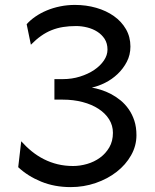

<svg xmlns="http://www.w3.org/2000/svg" viewBox="-20 -745 626 777"><path d="M234.4 -424.8Q271 -424.8 303.7 -435.1Q336.4 -445.3 361.1 -461.9Q385.7 -478.5 400.4 -500Q415 -521.5 415 -544.4Q415 -569.3 403.6 -587.2Q392.1 -605 373.8 -616.7Q355.5 -628.4 332.8 -634Q310.1 -639.6 288.1 -639.6Q259.8 -639.6 235.4 -635.7Q210.9 -631.8 189 -623Q167 -614.3 146.2 -599.6Q125.5 -585 105 -564L87.9 -647Q102.5 -663.6 123.5 -678Q144.5 -692.4 169.7 -702.9Q194.8 -713.4 223.6 -719.2Q252.4 -725.1 283.2 -725.1Q328.6 -725.1 369.4 -713.4Q410.2 -701.7 440.9 -679.9Q471.7 -658.2 489.7 -627Q507.8 -595.7 507.8 -556.6Q507.8 -522.9 493.2 -494.9Q478.5 -466.8 455.8 -445.3Q433.1 -423.8 405.3 -409.9Q377.4 -396 351.6 -390.6Q368.7 -387.7 388.9 -381.3Q409.2 -375 429.2 -364.5Q449.2 -354 467.8 -338.9Q486.3 -323.7 500.7 -303.2Q515.1 -282.7 523.7 -256.6Q532.2 -230.5 532.2 -197.8Q532.2 -154.8 510.5 -116.5Q488.8 -78.1 452.1 -49.6Q415.5 -21 367.2 -4.4Q318.8 12.2 266.1 12.2Q200.7 12.2 146.5 -10Q92.3 -32.2 53.7 -68.4L65.9 -173.3Q85.9 -150.9 108.9 -132.3Q131.8 -113.8 158 -100.6Q184.1 -87.4 213.4 -80.3Q242.7 -73.2 275.9 -73.2Q303.7 -73.2 332.5 -81.5Q361.3 -89.8 384.5 -106.7Q407.7 -123.5 422.4 -148.7Q437 -173.8 437 -207.5Q437 -237.3 421.6 -262Q406.2 -286.6 378.9 -304.4Q351.6 -322.3 314.5 -332Q277.3 -341.8 234.4 -341.8H200.2V-424.8Z"/></svg>

Font: Andika
Style: Regular
Weight: 400
Designer: Victor Gaultney, Annie Olsen, Julie Remington, Don Collingsworth, Eric Hays
Foundry: SIL International
Version: Version 1.001